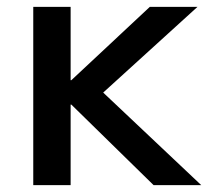

<svg xmlns="http://www.w3.org/2000/svg" viewBox="-20 -540 630 560"><path d="M77 0V-520H186V-306H188L417 -520H556L281 -270L567 0H428L188 -235H186V0Z"/></svg>

Font: M PLUS 2 Medium
Style: Regular
Weight: 500
Designer: Coji Morishita
Foundry: UNDERFOREST DESIGN
Version: Version 1.001